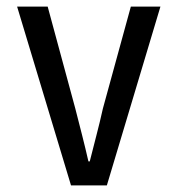

<svg xmlns="http://www.w3.org/2000/svg" viewBox="-20 -564 540 584"><path d="M196 0H305L468 -544H378L293 -234C281 -179 266 -126 253 -73H249C237 -126 223 -179 209 -234L125 -544H32Z"/></svg>

Font: Noto Sans Mono CJK JP Regular
Style: Regular
Weight: 400
Designer: Ryoko NISHIZUKA (kana & ideographs); Paul D. Hunt (Latin, Greek & Cyrillic); Wenlong ZHANG (bopomofo); Sandoll Communica
Foundry: Adobe Systems Incorporated
Version: Version 1.004;PS 1.004;hotconv 1.0.82;makeotf.lib2.5.63406